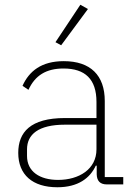

<svg xmlns="http://www.w3.org/2000/svg" viewBox="-20 -778 562 810"><path d="M351 -740 319 -758 214 -600 238 -587ZM500 0V-31H422V-352C422 -460 362 -520 249 -520C155 -520 103 -478 75 -416L100 -399C128 -460 175 -489 248 -489C339 -489 387 -444 387 -348V-280H254C108 -280 57 -220 57 -133C57 -41 117 12 222 12C310 12 360 -27 384 -79H388V-42C389 -15 402 0 431 0ZM225 -19C148 -19 94 -54 94 -120V-148C94 -211 142 -252 254 -252H387V-148C387 -64 313 -19 225 -19Z"/></svg>

Font: IBM Plex Thai Looped ExtraLight
Style: Regular
Weight: 200
Designer: Mike Abbink, Paul van der Laan, Pieter van Rosmalen, Ben Mitchell, Mark Frömberg
Foundry: Bold Monday
Version: Version 1.0